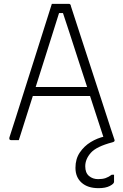

<svg xmlns="http://www.w3.org/2000/svg" viewBox="-20 -730 640 1000"><path d="M135 -277H406Q414 -277 422 -277Q430 -277 437 -277L459 -287L470 -230H146Q143 -230 140.5 -231.5Q138 -233 136.5 -235.5Q135 -238 135 -241ZM78 0Q69 0 59.5 0Q50 0 40 0Q34 0 31.5 -2Q29 -4 28.5 -7.5Q28 -11 29 -14Q45 -64 61 -113.5Q77 -163 92.5 -213Q108 -263 124 -312.5Q140 -362 155.5 -411.5Q171 -461 187 -511Q203 -561 218.5 -610.5Q234 -660 250 -710Q272 -710 297 -710Q322 -710 338 -710Q342 -710 344 -708.5Q346 -707 347.5 -705Q349 -703 349 -699Q375 -619 401 -539Q427 -459 453 -379.5Q479 -300 505 -220Q531 -140 557 -60Q562 -45 567 -30Q572 -15 577 0Q566 0 555.5 0Q545 0 537 0Q531 0 528 -1.5Q525 -3 523 -7Q521 -11 518 -18Q503 -63 482 -128.5Q461 -194 436.5 -268.5Q412 -343 387.5 -418.5Q363 -494 341.5 -560.5Q320 -627 304 -674L320 -662H275L291 -673Q276 -626 257 -565Q238 -504 215.5 -433.5Q193 -363 169.5 -288.5Q146 -214 122.5 -140.5Q99 -67 78 0ZM524 -19Q530 -21 543 -16.5Q556 -12 577 0Q577 4 575 6.5Q573 9 566 11Q482 33 453 66Q424 99 424 136Q424 170 443.5 186.5Q463 203 491 203Q514 203 530 197.5Q546 192 562 180H574Q574 185 574 191.5Q574 198 574 204Q574 210 574 217Q574 227 552 238.5Q530 250 493 250Q437 250 405 221.5Q373 193 373 144Q373 98 395.5 64.5Q418 31 452.5 10Q487 -11 524 -19Z"/></svg>

Font: Recursive Monospace Light
Style: Regular
Weight: 300
Version: Version 1.047